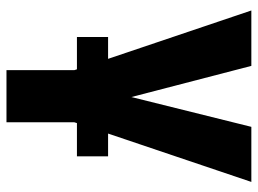

<svg xmlns="http://www.w3.org/2000/svg" viewBox="-118 -452 769 572"><g transform="rotate(90 266.0 -165.5)"><path d="M175.8 -530.3 268.6 -172.9 357.4 -530.3H521.5L377.4 -103.5H445.3V-10.7H346.2L343.8 -2.9V199.2H188.5V-2.9L186 -10.7H89.8V-103.5H154.8L10.7 -530.3Z"/></g></svg>

Font: Pretendard GOV ExtraBold
Style: Regular
Weight: 800
Designer: Base glyphs from Inter by Rasmus Andersson; Hangeul glyphs from Noto Sans CJK(Source Han Sans) by Jang Soo-young and Kan
Foundry: Kil Hyung-jin
Version: Version 1.309